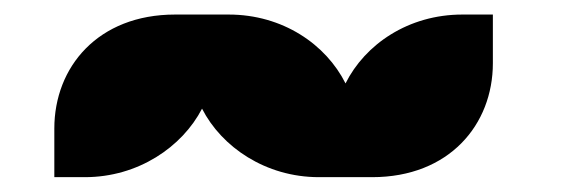

<svg xmlns="http://www.w3.org/2000/svg" viewBox="-20 -435 787 264"><path d="M54.7 -191.4H96.7C169.9 -191.4 230.5 -232.9 257.8 -285.6C284.7 -232.9 345.2 -191.4 418.5 -191.4H491.7C597.7 -191.4 657.7 -263.7 657.7 -348.1V-415H615.7C541.5 -415 481.9 -374 455.1 -320.3C428.2 -374 368.7 -415 294.4 -415H220.7C114.7 -415 54.7 -342.8 54.7 -258.3Z"/></svg>

Font: Plaster
Style: Regular
Weight: 400
Designer: Eben Sorkin
Foundry: Eben Sorkin
Version: Version 1.007